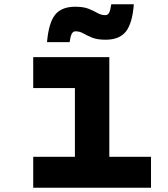

<svg xmlns="http://www.w3.org/2000/svg" viewBox="-20 -884 790 904"><path d="M136.4 -614.9H494.7V-145.6H691V0H136.4V-145.6H332.7V-469.3H136.4ZM201.4 -685.5Q209.1 -775.9 239.2 -814.1Q269.3 -852.3 333.7 -852.3Q373.7 -852.3 397.8 -842.4Q422 -832.5 439.1 -822.6Q456.2 -812.7 476.2 -812.7Q488 -812.7 493.9 -824.3Q499.8 -835.8 503.8 -863.8H610.1Q603.1 -773.7 572.6 -735.3Q542.1 -697 477.7 -697Q437.7 -697 413.6 -706.9Q389.5 -716.8 372.3 -726.7Q355.2 -736.6 335.2 -736.6Q324.4 -736.6 318 -725.2Q311.7 -713.8 307.7 -685.5Z"/></svg>

Font: Martian Mono SemiExpanded
Style: Regular
Weight: 400
Width: 6
Monospace: yes
Designer: Roman Shamin
Foundry: Evil Martians
Version: Version 1.000